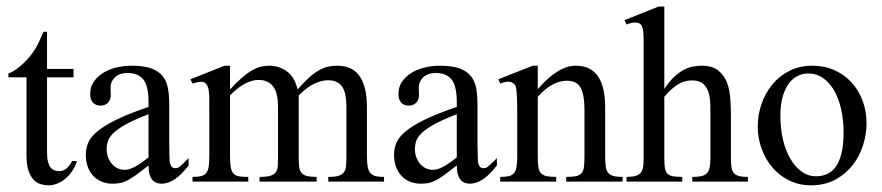

<svg xmlns="http://www.w3.org/2000/svg" viewBox="-20 -594 2664 580"><path d="M212.4 -107.4Q206.5 -88.4 196.5 -74.7Q186.5 -61 174.8 -52Q163.1 -43 150.6 -38.6Q138.2 -34.2 127.4 -34.2Q115.2 -34.2 103.3 -37.6Q91.3 -41 81.8 -50.8Q72.3 -60.5 66.2 -78.1Q60.1 -95.7 60.1 -124.5V-360.4H5.4V-372.1Q21 -377.4 37.8 -391.4Q54.7 -405.3 69.3 -422.4Q74.2 -428.7 78.4 -434.3Q82.5 -439.9 87.4 -448Q92.3 -456.1 97.9 -467.8Q103.5 -479.5 111.3 -498H122.1V-385.7H202.1V-360.4H122.1V-133.3Q122.1 -116.7 124.8 -106Q127.4 -95.2 132.1 -88.9Q136.7 -82.5 142.8 -80.1Q148.9 -77.6 156.2 -77.1Q169.9 -76.2 180.4 -84.7Q190.9 -93.3 197.8 -107.4Z M549.8 -94.2Q507.8 -39.1 468.3 -39.1Q460 -39.1 452.9 -41.7Q445.8 -44.4 440.4 -50.5Q435.1 -56.6 431.9 -67.4Q428.7 -78.1 428.7 -94.2Q406.2 -76.7 391.6 -65.9Q377 -55.2 365.5 -49.3Q354 -43.5 344 -41.3Q334 -39.1 320.3 -39.1Q302.2 -39.1 287.4 -45.2Q272.5 -51.3 261.7 -62.7Q251 -74.2 245.1 -90.1Q239.3 -106 239.3 -126Q239.3 -145 246.1 -162.1Q252.9 -179.2 273.4 -196.5Q293.9 -213.9 331.1 -232.2Q368.2 -250.5 428.7 -271V-285.2Q428.7 -334 413.1 -353.8Q397.5 -373.5 365.2 -373.5Q341.8 -373.5 328.4 -361.6Q314.9 -349.6 314 -332L314.5 -309.6Q315.4 -293.9 306.6 -284.4Q297.9 -274.9 283.7 -274.9Q269 -274.9 260.7 -284.2Q252.4 -293.5 252.4 -310.5Q252.4 -330.6 262.7 -346.2Q272.9 -361.8 290 -372.8Q307.1 -383.8 329.8 -389.6Q352.5 -395.5 377 -395.5Q414.1 -395.5 436.5 -387.5Q459 -379.4 471.2 -364.3Q483.4 -349.1 487.3 -327.6Q491.2 -306.2 491.2 -279.3V-163.6Q491.2 -139.6 491.9 -124.5Q492.7 -109.4 492.7 -104Q495.1 -94.2 498.8 -90.1Q502.4 -85.9 509.3 -85.9Q512.7 -85.9 515.6 -86.7Q518.6 -87.4 522.7 -90.6Q526.9 -93.8 533.2 -99.9Q539.6 -106 549.8 -116.2ZM428.7 -249Q385.7 -232.4 360.6 -218.5Q335.4 -204.6 322.5 -191.9Q309.6 -179.2 305.9 -167.5Q302.2 -155.8 302.2 -143.6Q302.2 -130.4 306.4 -119.1Q310.5 -107.9 317.4 -99.6Q324.2 -91.3 333.7 -86.4Q343.3 -81.5 354 -81.1Q368.2 -80.1 386.7 -89.8Q405.3 -99.6 428.7 -118.7Z M971.7 -45.4V-59.6Q991.7 -59.6 1002.7 -63Q1013.7 -66.4 1019 -73.7Q1024.4 -81.1 1025.4 -93Q1026.4 -105 1026.4 -122.6V-269.5Q1026.4 -315.4 1012.7 -333.5Q999 -351.6 970.2 -351.6Q953.1 -351.6 931.2 -342Q909.2 -332.5 882.3 -305.7V-122.6Q882.3 -104 883.5 -92Q884.8 -80.1 890.1 -72.8Q895.5 -65.4 906.5 -62.5Q917.5 -59.6 936.5 -59.6V-45.4H764.2V-59.6Q786.1 -59.6 797.4 -63.2Q808.6 -66.9 813.7 -74.7Q818.8 -82.5 819.3 -94.5Q819.8 -106.4 819.8 -122.6V-269.5Q819.8 -314.9 804.4 -333.7Q789.1 -352.5 762.2 -352.5Q749 -352.5 736.6 -348.4Q724.1 -344.2 713.1 -337.4Q702.1 -330.6 692.4 -322.3Q682.6 -314 674.8 -305.7V-122.6Q674.8 -101.1 677.2 -88.4Q679.7 -75.7 685.8 -69.3Q691.9 -63 702.6 -61.3Q713.4 -59.6 730 -59.6V-45.4H561.5V-59.6Q577.6 -59.6 587.6 -62Q597.7 -64.5 603 -71.3Q608.4 -78.1 610.4 -90.3Q612.3 -102.5 612.3 -122.6V-252.9Q612.3 -281.2 612.1 -301.3Q611.8 -321.3 607.4 -332.8Q603 -344.2 592.5 -346.4Q582 -348.6 561.5 -341.3L555.2 -354.5L658.7 -395.5H674.8V-323.7Q695.8 -346.2 711.9 -360.1Q728 -374 741.9 -381.8Q755.9 -389.6 768.1 -392.6Q780.3 -395.5 793 -395.5Q823.2 -395.5 846.9 -378.2Q870.6 -360.8 878.9 -323.7Q897.9 -345.7 913.6 -359.6Q929.2 -373.5 943.4 -381.6Q957.5 -389.6 970.9 -392.6Q984.4 -395.5 998.5 -395.5Q1019 -395.5 1035.6 -388.9Q1052.2 -382.3 1064 -367.2Q1075.7 -352.1 1082 -328.1Q1088.4 -304.2 1088.4 -269.5V-122.6Q1088.4 -103 1090.6 -90.8Q1092.8 -78.6 1098.6 -71.5Q1104.5 -64.5 1114.5 -62Q1124.5 -59.6 1140.1 -59.6V-45.4Z M1481 -94.2Q1439 -39.1 1399.4 -39.1Q1391.1 -39.1 1384 -41.7Q1377 -44.4 1371.6 -50.5Q1366.2 -56.6 1363 -67.4Q1359.9 -78.1 1359.9 -94.2Q1337.4 -76.7 1322.8 -65.9Q1308.1 -55.2 1296.6 -49.3Q1285.2 -43.5 1275.1 -41.3Q1265.1 -39.1 1251.5 -39.1Q1233.4 -39.1 1218.5 -45.2Q1203.6 -51.3 1192.9 -62.7Q1182.1 -74.2 1176.3 -90.1Q1170.4 -106 1170.4 -126Q1170.4 -145 1177.2 -162.1Q1184.1 -179.2 1204.6 -196.5Q1225.1 -213.9 1262.2 -232.2Q1299.3 -250.5 1359.9 -271V-285.2Q1359.9 -334 1344.2 -353.8Q1328.6 -373.5 1296.4 -373.5Q1272.9 -373.5 1259.5 -361.6Q1246.1 -349.6 1245.1 -332L1245.6 -309.6Q1246.6 -293.9 1237.8 -284.4Q1229 -274.9 1214.8 -274.9Q1200.2 -274.9 1191.9 -284.2Q1183.6 -293.5 1183.6 -310.5Q1183.6 -330.6 1193.8 -346.2Q1204.1 -361.8 1221.2 -372.8Q1238.3 -383.8 1261 -389.6Q1283.7 -395.5 1308.1 -395.5Q1345.2 -395.5 1367.7 -387.5Q1390.1 -379.4 1402.3 -364.3Q1414.6 -349.1 1418.5 -327.6Q1422.4 -306.2 1422.4 -279.3V-163.6Q1422.4 -139.6 1423.1 -124.5Q1423.8 -109.4 1423.8 -104Q1426.3 -94.2 1429.9 -90.1Q1433.6 -85.9 1440.4 -85.9Q1443.8 -85.9 1446.8 -86.7Q1449.7 -87.4 1453.9 -90.6Q1458 -93.8 1464.4 -99.9Q1470.7 -106 1481 -116.2ZM1359.9 -249Q1316.9 -232.4 1291.7 -218.5Q1266.6 -204.6 1253.7 -191.9Q1240.7 -179.2 1237.1 -167.5Q1233.4 -155.8 1233.4 -143.6Q1233.4 -130.4 1237.5 -119.1Q1241.7 -107.9 1248.5 -99.6Q1255.4 -91.3 1264.9 -86.4Q1274.4 -81.5 1285.2 -81.1Q1299.3 -80.1 1317.9 -89.8Q1336.4 -99.6 1359.9 -118.7Z M1690.4 -45.4V-59.6Q1709.5 -59.6 1720.5 -62Q1731.4 -64.5 1737.1 -71.3Q1742.7 -78.1 1744.1 -90.3Q1745.6 -102.5 1745.6 -122.6V-261.2Q1745.6 -307.6 1734.1 -328.9Q1722.7 -350.1 1692.4 -350.1Q1670.9 -350.1 1648.9 -338.4Q1627 -326.7 1604.5 -301.8V-122.6Q1604.5 -102.5 1606.2 -90.3Q1607.9 -78.1 1613.8 -71.3Q1619.6 -64.5 1630.6 -62Q1641.6 -59.6 1660.2 -59.6V-45.4H1491.2V-59.6Q1507.3 -59.6 1517.3 -62Q1527.3 -64.5 1533 -71.5Q1538.6 -78.6 1540.5 -90.8Q1542.5 -103 1542.5 -122.6V-249Q1542.5 -279.3 1541.7 -296.9Q1541 -314.5 1539.8 -323.7Q1538.6 -333 1536.4 -336.4Q1534.2 -339.8 1531.2 -341.8Q1518.6 -353 1491.2 -341.3L1485.4 -354.5L1589.4 -395.5H1604.5V-324.7Q1665.5 -395.5 1718.8 -395.5Q1743.7 -395.5 1760.7 -386.5Q1777.8 -377.4 1788.3 -360.6Q1798.8 -343.8 1803.5 -320.3Q1808.1 -296.9 1808.1 -268.6V-122.6Q1808.1 -103.5 1809.8 -91.3Q1811.5 -79.1 1817.1 -72Q1822.8 -64.9 1833.3 -62.3Q1843.8 -59.6 1860.8 -59.6V-45.4Z M2071.3 -45.4V-59.6Q2087.4 -59.6 2097.9 -61.8Q2108.4 -64 2114.7 -70.1Q2121.1 -76.2 2123.5 -87.2Q2126 -98.1 2126 -115.2V-242.2Q2126 -258.8 2125.7 -277.8Q2125.5 -296.9 2120.8 -313.2Q2116.2 -329.6 2104.7 -340.3Q2093.3 -351.1 2071.3 -351.1Q2062.5 -351.1 2053.5 -349.4Q2044.4 -347.7 2034.2 -342.5Q2023.9 -337.4 2012.2 -327.6Q2000.5 -317.9 1986.8 -301.8V-115.2Q1986.8 -98.1 1988.5 -87.2Q1990.2 -76.2 1995.6 -70.1Q2001 -64 2011.7 -61.8Q2022.5 -59.6 2041 -59.6V-45.4H1872.6V-59.6Q1889.2 -59.6 1899.4 -62.5Q1909.7 -65.4 1915.3 -72Q1920.9 -78.6 1922.6 -89.1Q1924.3 -99.6 1924.3 -115.2V-474.6Q1924.3 -501.5 1919.7 -513.7Q1915 -525.9 1899.4 -525.9Q1894.5 -525.9 1887.7 -524.7Q1880.9 -523.4 1872.6 -520L1866.7 -533.2L1969.2 -574.2H1986.8V-325.2Q2001.5 -347.7 2016.1 -361.3Q2030.8 -375 2044.7 -382.6Q2058.6 -390.1 2072.5 -392.8Q2086.4 -395.5 2099.6 -395.5Q2131.8 -395.5 2149.9 -380.9Q2168 -366.2 2176.3 -343.8Q2184.6 -321.3 2186.3 -294.2Q2188 -267.1 2188 -242.2V-115.2Q2188 -99.1 2189.7 -88.4Q2191.4 -77.6 2196.8 -71.3Q2202.1 -64.9 2212.2 -62.3Q2222.2 -59.6 2239.3 -59.6V-45.4Z M2597.7 -221.7Q2597.7 -189 2587.2 -155.5Q2576.7 -122.1 2555.7 -95.2Q2534.7 -68.4 2503.2 -51.3Q2471.7 -34.2 2429.7 -34.2Q2394 -34.2 2364.5 -48.6Q2335 -63 2313.7 -87.6Q2292.5 -112.3 2280.8 -144.5Q2269 -176.8 2269 -212.4Q2269 -246.6 2280.3 -279.5Q2291.5 -312.5 2312.7 -338.4Q2334 -364.3 2364.5 -379.9Q2395 -395.5 2433.6 -395.5Q2470.2 -395.5 2500.5 -382.1Q2530.8 -368.7 2552.2 -345.2Q2573.7 -321.8 2585.7 -290Q2597.7 -258.3 2597.7 -221.7ZM2528.3 -193.4Q2528.3 -231.4 2521 -263.9Q2513.7 -296.4 2499.8 -320.6Q2485.8 -344.7 2466.1 -358.4Q2446.3 -372.1 2421.9 -372.1Q2407.2 -372.1 2392.1 -365.7Q2377 -359.4 2365 -344.5Q2353 -329.6 2345.2 -304.9Q2337.4 -280.3 2337.4 -243.2Q2337.4 -206.5 2345 -173.6Q2352.5 -140.6 2366.7 -115.7Q2380.9 -90.8 2400.9 -76.2Q2420.9 -61.5 2445.3 -61.5Q2463.4 -61.5 2478.8 -68.4Q2494.1 -75.2 2505.1 -90.8Q2516.1 -106.4 2522.2 -131.6Q2528.3 -156.7 2528.3 -193.4Z"/></svg>

Font: Surma
Style: Regular
Weight: 400
Designer: Sue Lloyd-Williams
Foundry: Sylheti Translation And Research
Version: Version 3.000